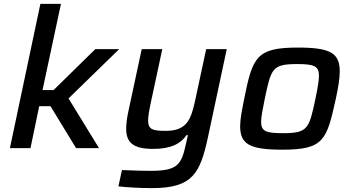

<svg xmlns="http://www.w3.org/2000/svg" viewBox="-20 -763 1802 989"><path d="M188 -743 31 0H137L182 -216H240L372 0H490L333 -256L594 -510H471L256 -299H199L294 -743Z M763 206C973 206 1011 130 1052 -60L1148 -510H1042L986 -249C964 -146 942 -89 834 -89C768 -89 743 -95 743 -142C743 -164 748 -193 757 -235L816 -510H710L642 -193C634 -157 630 -126 630 -100C630 -30 664 4 769 4C860 4 910 -22 941 -67H948L939 -27C915 82 900 117 757 117C723 117 679 116 608 113L590 197C632 202 704 206 763 206Z M1435 8C1649 8 1663 -42 1710 -255C1723 -315 1730 -360 1730 -396C1730 -490 1681 -518 1514 -518C1300 -518 1281 -468 1238 -255C1226 -194 1217 -149 1217 -113C1217 -20 1266 8 1435 8ZM1436 -77C1352 -77 1325 -86 1325 -135C1325 -161 1333 -200 1344 -255C1377 -411 1382 -433 1512 -433C1596 -433 1623 -423 1623 -374C1623 -347 1616 -309 1605 -255C1572 -99 1566 -77 1436 -77Z"/></svg>

Font: Saira UNSAM Medium Italic
Style: Regular
Weight: 500
Italic angle: -12°
Designer: Hector Gatti with collaboration of the Omnibus-Type team
Foundry: Omnibus-Type
Version: Version 0.072;PS 000.072;hotconv 1.0.88;makeotf.lib2.5.64775